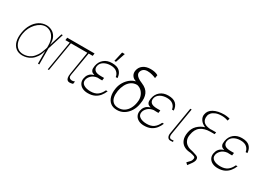

<svg xmlns="http://www.w3.org/2000/svg" viewBox="-6 -1692 3889 2820"><g transform="rotate(30 1938.0 -282.5)"><path d="M237.2 11.4Q170.5 10.7 126.4 -24.7Q82.4 -60 65.3 -123.4Q48.3 -186.8 62.5 -271.3Q76 -355.1 113.8 -418.5Q151.6 -481.9 207.6 -517.2Q263.5 -552.6 331 -552.6Q375.7 -552.6 419.4 -530.7Q463.1 -508.9 490.8 -460.8Q518.5 -412.6 515.6 -333.8H518.1L583.8 -545.5H606.5L521.3 -271.3L522.7 0H500L498.9 -211.6H497.2Q479.8 -145.6 449.9 -102.1Q420.1 -58.6 383.7 -33.6Q347.3 -8.5 309.3 1.6Q271.3 11.7 237.2 11.4ZM498.6 -271V-302.6Q498.6 -382.1 472.8 -432.4Q447.1 -482.6 407.5 -506.2Q367.9 -529.8 326.7 -529.8Q286.2 -529.8 246.8 -509.4Q207.4 -489 174 -453.3Q140.6 -417.6 117.2 -370.9Q93.8 -324.2 85.2 -271.3Q72.4 -196 87.4 -137.3Q102.3 -78.5 141.7 -44.9Q181.1 -11.4 241.5 -11.4Q271.3 -11.4 304.9 -20.1Q338.4 -28.8 372.2 -53.1Q405.9 -77.4 436.3 -123.2Q466.6 -169 490.1 -242.9Z M1144.9 -545.5 1139.2 -501.4H1070.7L1002.8 -99.4Q998.2 -70 1008.3 -56.1Q1018.5 -42.3 1033 -38.4Q1047.6 -34.4 1056.8 -34.1Q1067.8 -34.4 1081.7 -38.4Q1095.5 -42.3 1102.3 -45.5L1095.2 -1.4Q1091.6 -0.4 1076.5 3.7Q1061.4 7.8 1036.9 8.5Q1017.8 8.2 1003 -3.2Q988.3 -14.6 982.8 -41.9Q977.3 -69.2 985.8 -117.9L1048.3 -501.4H769.5L686.1 0H666.2L749.6 -501.4H676.1L681.8 -545.5Z M1440.3 -258.5H1402Q1380 -258.5 1360.8 -259.9Q1297.6 -252.1 1261.4 -216.3Q1225.1 -180.4 1218.7 -140.6Q1209.9 -89.1 1253.4 -60.9Q1296.9 -32.7 1370.7 -32.7Q1440.3 -32.7 1485.3 -63.7Q1530.2 -94.8 1561.1 -160.5H1589.5Q1570.7 -113.3 1539.8 -74.6Q1508.9 -35.9 1461.8 -13Q1414.8 9.9 1348 9.9Q1293.3 9.9 1254.4 -10.5Q1215.6 -30.9 1197.6 -66.6Q1179.7 -102.3 1187.5 -147.7Q1190 -162.6 1198.5 -186.3Q1207 -209.9 1230.3 -233Q1253.6 -256 1300.4 -269.5Q1261.4 -280.9 1247.7 -300.4Q1234 -320 1234.2 -342.2Q1234.4 -364.3 1237.6 -383.9Q1238.3 -387.4 1238.6 -389.2Q1252.1 -464.5 1305.8 -508.5Q1359.4 -552.6 1440.3 -552.6Q1529.1 -552.6 1571.2 -512.4Q1613.3 -472.3 1617.9 -400.6H1588.1Q1582.4 -447.8 1545.8 -480.1Q1509.2 -512.4 1440.3 -512.8Q1372.9 -512.4 1324.4 -483Q1275.9 -453.5 1267 -400.6Q1260.3 -356.9 1288.7 -330.4Q1317.1 -304 1392 -304H1446ZM1451.7 -596.6 1488.6 -759.9H1534.1L1478.7 -596.6Z M1789.8 -626.4Q1800.4 -687.9 1849.1 -723.7Q1897.7 -759.6 1975.9 -759.9Q2013.8 -759.6 2045.8 -752.7Q2077.8 -745.7 2103.7 -730.1L2095.2 -676.1Q2074.2 -686.4 2033.7 -698.2Q1993.3 -709.9 1950.3 -710.2Q1905.9 -709.9 1879.8 -687.9Q1853.7 -665.8 1848 -629.3Q1845.5 -614.7 1853.5 -595.9Q1861.5 -577.1 1888 -556.1Q1914.4 -535.2 1967.3 -514.2Q2056.1 -477.3 2085 -410.3Q2114 -343.4 2096.6 -250L2095.2 -240.1Q2083.8 -169 2048.7 -112.4Q2013.5 -55.8 1960.4 -22.9Q1907.3 9.9 1840.9 9.9Q1773.1 9.9 1730.8 -24.1Q1688.6 -58.2 1672.9 -116.8Q1657.3 -175.4 1669 -248.6L1670.5 -258.5Q1680.8 -317.1 1710.8 -366.3Q1740.8 -415.5 1783 -448.9Q1825.3 -482.2 1872.2 -492.9L1873.6 -495.7Q1826.3 -510.3 1804.2 -545.8Q1782 -581.3 1789.8 -626.4ZM1715.9 -242.9 1714.5 -231.5Q1705.6 -176.1 1715.2 -129.6Q1724.8 -83.1 1756.7 -55.2Q1788.7 -27.3 1846.6 -27Q1903.8 -27.3 1945.3 -55.2Q1986.9 -83.1 2012.4 -129.4Q2038 -175.8 2046.9 -231.5L2048.3 -242.9Q2057.2 -291.5 2043.7 -337.2Q2030.2 -382.8 1998.2 -415.7Q1966.3 -448.5 1919 -458.8Q1860.8 -458.8 1819.1 -429Q1777.3 -399.1 1751.8 -350.1Q1726.2 -301.1 1715.9 -242.9Z M2394.2 -258.5H2355.8Q2333.8 -258.5 2314.6 -259.9Q2251.4 -252.1 2215.2 -216.3Q2179 -180.4 2172.6 -140.6Q2163.7 -89.1 2207.2 -60.9Q2250.7 -32.7 2324.6 -32.7Q2394.2 -32.7 2439.1 -63.7Q2484 -94.8 2514.9 -160.5H2543.3Q2524.5 -113.3 2493.6 -74.6Q2462.7 -35.9 2415.7 -13Q2368.6 9.9 2301.8 9.9Q2247.2 9.9 2208.3 -10.5Q2169.4 -30.9 2151.5 -66.6Q2133.5 -102.3 2141.3 -147.7Q2143.8 -162.6 2152.3 -186.3Q2160.9 -209.9 2184.1 -233Q2207.4 -256 2254.3 -269.5Q2215.2 -280.9 2201.5 -300.4Q2187.9 -320 2188 -342.2Q2188.2 -364.3 2191.4 -383.9Q2192.1 -387.4 2192.5 -389.2Q2206 -464.5 2259.6 -508.5Q2313.2 -552.6 2394.2 -552.6Q2483 -552.6 2525 -512.4Q2567.1 -472.3 2571.7 -400.6H2541.9Q2536.2 -447.8 2499.6 -480.1Q2463.1 -512.4 2394.2 -512.8Q2326.7 -512.4 2278.2 -483Q2229.8 -453.5 2220.9 -400.6Q2214.1 -356.9 2242.5 -330.4Q2271 -304 2345.9 -304H2399.9Z M2769.2 -545.5H2791.9L2715.2 -85.2Q2709.9 -54.3 2720.3 -35Q2730.8 -15.6 2752.1 -15.6Q2769.2 -15.6 2779.3 -17Q2789.4 -18.5 2790.5 -18.5L2791.9 4.3Q2789.8 4.3 2778.4 5.7Q2767 7.1 2747.9 7.1Q2717 7.1 2701.5 -18.8Q2686.1 -44.7 2692.5 -85.2Z M3341.6 -707.4 3330.3 -669Q3319.2 -673.7 3288.7 -680.8Q3258.2 -687.9 3226.6 -687.5Q3163.7 -687.9 3122 -670.8Q3080.3 -653.8 3058.4 -628.6Q3036.6 -603.3 3033.4 -578.1Q3021.7 -517 3052.9 -478.9Q3084.2 -440.7 3169.4 -433.2Q3184.3 -434.7 3199.6 -434.7H3270.6L3269.9 -431.8H3270.6L3264.9 -400.6H3198.2Q3196.7 -400.6 3195 -400.6Q3092 -399.9 3030.5 -354.6Q2969.1 -309.3 2953.8 -208.8Q2944.6 -158 2959.2 -121.1Q2973.7 -84.2 3002.1 -61.6Q3030.5 -39.1 3061.8 -31.2L3120 -17Q3159.4 -5.7 3182.4 3.4Q3205.3 12.4 3214 27Q3222.7 41.5 3219.5 69.6Q3214.1 93.8 3198.5 118.3Q3182.9 142.8 3166.7 163Q3150.6 183.2 3142.8 194.6L3111.5 164.8Q3129.3 143.8 3142.8 132.1Q3156.2 120.4 3165.5 106.5Q3174.7 92.7 3179.7 65.3Q3182.9 41.2 3164.2 32.3Q3145.6 23.4 3094.5 12.8L3074.6 11.4Q3017.8 6.7 2976 -20.1Q2934.3 -46.9 2915.3 -96.4Q2896.3 -146 2908.4 -218.8Q2920.8 -297.6 2971.9 -347.8Q3023.1 -398.1 3093.4 -419Q3035.2 -442.5 3006.6 -486Q2978 -529.5 2986.5 -573.9Q2996.8 -644.9 3067.5 -683.2Q3138.1 -721.6 3249.3 -721.6Q3261 -721.6 3280.9 -719.3Q3300.8 -717 3318.7 -713.6Q3336.6 -710.2 3341.6 -707.4Z M3643.5 -258.5H3605.1Q3583.1 -258.5 3563.9 -259.9Q3500.7 -252.1 3464.5 -216.3Q3428.3 -180.4 3421.9 -140.6Q3413 -89.1 3456.5 -60.9Q3500 -32.7 3573.9 -32.7Q3643.5 -32.7 3688.4 -63.7Q3733.3 -94.8 3764.2 -160.5H3792.6Q3773.8 -113.3 3742.9 -74.6Q3712 -35.9 3665 -13Q3617.9 9.9 3551.1 9.9Q3496.4 9.9 3457.6 -10.5Q3418.7 -30.9 3400.7 -66.6Q3382.8 -102.3 3390.6 -147.7Q3393.1 -162.6 3401.6 -186.3Q3410.2 -209.9 3433.4 -233Q3456.7 -256 3503.6 -269.5Q3464.5 -280.9 3450.8 -300.4Q3437.1 -320 3437.3 -342.2Q3437.5 -364.3 3440.7 -383.9Q3441.4 -387.4 3441.8 -389.2Q3455.3 -464.5 3508.9 -508.5Q3562.5 -552.6 3643.5 -552.6Q3732.2 -552.6 3774.3 -512.4Q3816.4 -472.3 3821 -400.6H3791.2Q3785.5 -447.8 3748.9 -480.1Q3712.4 -512.4 3643.5 -512.8Q3576 -512.4 3527.5 -483Q3479 -453.5 3470.2 -400.6Q3463.4 -356.9 3491.8 -330.4Q3520.2 -304 3595.2 -304H3649.1Z"/></g></svg>

Font: Inter UI Thin
Style: Italic
Weight: 100
Italic angle: -9.39999°
Designer: Rasmus Andersson
Foundry: rsms
Version: 3.2;8d6f07862